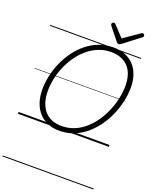

<svg xmlns="http://www.w3.org/2000/svg" viewBox="-285 -1374 1578 1990"><g transform="rotate(20 503.5 -378.5)"><path d="M461 19Q390 19 333 -4.5Q276 -28 235.5 -72.5Q195 -117 173 -181Q151 -245 151 -327Q151 -400 168 -477Q185 -554 217.5 -627.5Q250 -701 297 -765.5Q344 -830 405 -879.5Q466 -929 540 -957Q614 -985 698 -985Q770 -985 827 -962Q884 -939 924 -896.5Q964 -854 985.5 -793Q1007 -732 1007 -655Q1007 -581 990 -502.5Q973 -424 940.5 -348.5Q908 -273 860.5 -206.5Q813 -140 752.5 -89.5Q692 -39 619 -10Q546 19 461 19ZM468 -35Q541 -35 605.5 -61.5Q670 -88 723.5 -135Q777 -182 818.5 -243Q860 -304 889 -373Q918 -442 933 -513Q948 -584 948 -651Q948 -719 931 -771.5Q914 -824 880.5 -859.5Q847 -895 799.5 -913.5Q752 -932 692 -932Q619 -932 555 -906.5Q491 -881 437 -836Q383 -791 341 -732.5Q299 -674 269.5 -606.5Q240 -539 225 -468.5Q210 -398 210 -331Q210 -260 227.5 -205Q245 -150 278 -112Q311 -74 359 -54.5Q407 -35 468 -35ZM930 -1227Q939 -1227 946 -1219.5Q953 -1212 953 -1205Q953 -1199 951 -1195.5Q949 -1192 944 -1188L763 -1049Q754 -1042 747 -1039Q740 -1036 732 -1036Q725 -1036 719.5 -1039.5Q714 -1043 708 -1050L596 -1190Q594 -1195 592.5 -1199Q591 -1203 591 -1206Q591 -1216 599.5 -1221.5Q608 -1227 615 -1227Q622 -1227 625.5 -1224Q629 -1221 634 -1216L742 -1101L909 -1216Q917 -1221 921 -1224Q925 -1227 930 -1227ZM0 460H1003V470H0ZM0 -20H1003V0H0ZM0 -505H1003V-500H0ZM0 -980H1003V-970H0Z"/></g></svg>

Font: Playwrite NO Guides
Style: Regular
Weight: 400
Designer: Veronika Burian, José Scaglione
Foundry: TypeTogether
Version: Version 1.003